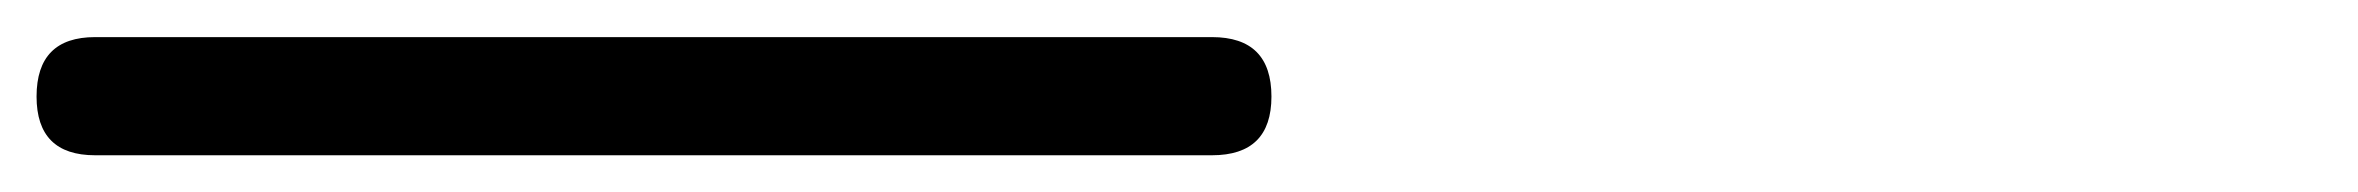

<svg xmlns="http://www.w3.org/2000/svg" viewBox="-53 143 1277 104"><path d="M-1.5 227.1Q-33.2 227.1 -33.2 195.3Q-33.2 163.1 -1.5 163.1H603.5Q635.7 163.1 635.7 195.3Q635.7 227.1 603.5 227.1Z"/></svg>

Font: Erica Type
Style: Italic
Weight: 400
Monospace: yes
Designer: Peter Wiegel
Foundry: Peter Wiegel
Version: Version 1.000 2010 initial release